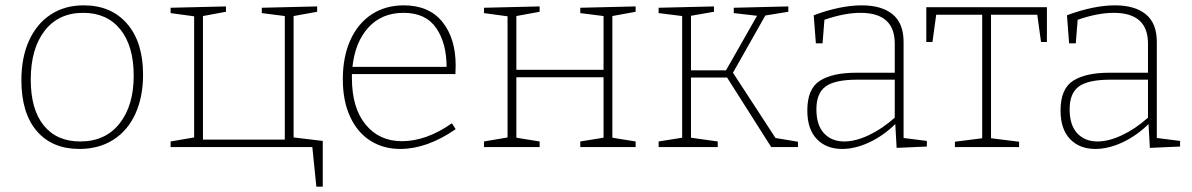

<svg xmlns="http://www.w3.org/2000/svg" viewBox="-20 -550 4457 718"><path d="M515 -271Q515 -188 486.5 -125Q458 -62 404 -27.5Q350 7 277 7Q175 7 117.5 -60Q60 -127 60 -250Q60 -335 88.5 -398Q117 -461 169.5 -495.5Q222 -530 293 -530Q396 -530 455.5 -461Q515 -392 515 -271ZM95 -252Q95 -141 143.5 -81Q192 -21 280 -21Q374 -21 427 -88Q480 -155 480 -267Q480 -378 430 -440Q380 -502 291 -502Q199 -502 147 -435Q95 -368 95 -252Z M1078 -490V-36L1187 -23V148H1163L1148 0H618V-21L706 -36V-489L618 -501V-521L825 -526V-506L739 -490V-28H1045V-490L959 -501V-521L1166 -526V-506Z M1670 -89 1684 -67Q1577 7 1477 7Q1414 7 1365.5 -23.5Q1317 -54 1289.5 -113Q1262 -172 1262 -254Q1262 -337 1290 -399.5Q1318 -462 1369.5 -496Q1421 -530 1490 -530Q1584 -530 1634 -468.5Q1684 -407 1684 -305Q1684 -288 1683 -273H1296V-258Q1296 -147 1347 -84.5Q1398 -22 1483 -22Q1574 -22 1670 -89ZM1298 -300H1650Q1650 -389 1611 -445.5Q1572 -502 1489 -502Q1408 -502 1358 -447.5Q1308 -393 1298 -300Z M2357 -526V-506L2270 -490V-35L2357 -21V0H2150V-21L2237 -35V-261H1911V-35L1998 -21V0H1790V-21L1878 -36V-489L1790 -501V-521L1998 -526V-506L1911 -490V-289H2237V-490L2150 -501V-521Z M2721 -278 2880 -34 2964 -20V0H2864L2699 -260H2564V-35L2664 -21V0H2443V-21L2531 -35V-490L2443 -501V-521L2650 -526V-506L2564 -491V-287H2695L2811 -491L2724 -501V-521L2928 -526V-506L2842 -492Z M3359 -34 3446 -23V-2L3333 3L3328 -86Q3283 -42 3230.5 -17.5Q3178 7 3129 7Q3070 7 3034.5 -30Q2999 -67 2999 -137Q2999 -218 3046 -248Q3093 -278 3181 -278H3326V-387Q3326 -502 3198 -502Q3138 -502 3063 -476L3056 -388H3031L3023 -493Q3123 -530 3203 -530Q3277 -530 3318 -496.5Q3359 -463 3359 -393ZM3137 -21Q3179 -21 3229 -44.5Q3279 -68 3326 -110V-252H3185Q3103 -252 3068 -227Q3033 -202 3033 -141Q3033 -82 3061.5 -51.5Q3090 -21 3137 -21Z M3444 -393V-523H3895V-393H3873L3859 -495H3686V-33L3791 -20V0H3551V-20L3653 -33V-495H3481L3467 -393Z M4306 -34 4393 -23V-2L4280 3L4275 -86Q4230 -42 4177.5 -17.5Q4125 7 4076 7Q4017 7 3981.5 -30Q3946 -67 3946 -137Q3946 -218 3993 -248Q4040 -278 4128 -278H4273V-387Q4273 -502 4145 -502Q4085 -502 4010 -476L4003 -388H3978L3970 -493Q4070 -530 4150 -530Q4224 -530 4265 -496.5Q4306 -463 4306 -393ZM4084 -21Q4126 -21 4176 -44.5Q4226 -68 4273 -110V-252H4132Q4050 -252 4015 -227Q3980 -202 3980 -141Q3980 -82 4008.5 -51.5Q4037 -21 4084 -21Z"/></svg>

Font: Bitter Pro ExtraLight
Style: Regular
Weight: 275
Designer: Sol Matas, and Bitter project Authors
Foundry: Sol Matas
Version: Version 1.010